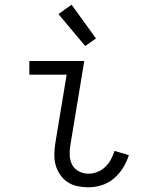

<svg xmlns="http://www.w3.org/2000/svg" viewBox="-20 -790 640 818"><path d="M357 8Q333 8 309.5 3Q286 -2 267.5 -14.5Q249 -27 236 -46Q223 -65 217 -87Q211 -109 211.5 -133.5Q212 -158 216 -182L264 -472H105V-530H339L280 -173Q276 -151 277 -128.5Q278 -106 287.5 -88Q297 -70 316 -60Q335 -50 357 -50Q376 -50 395 -57.5Q414 -65 428.5 -79Q443 -93 452.5 -110.5Q462 -128 468 -147L529 -129Q520 -101 504.5 -75.5Q489 -50 465.5 -30Q442 -10 413.5 -1Q385 8 357 8ZM343 -594 229 -730 285 -770 389 -626Z"/></svg>

Font: Iosevka Curly Slab LtEx
Style: Italic
Weight: 300
Width: 7
Italic angle: -9°
Monospace: yes
Designer: Belleve Invis
Foundry: Belleve Invis
Version: Version 11.1.0; ttfautohint (v1.8.3)